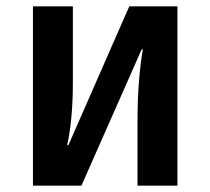

<svg xmlns="http://www.w3.org/2000/svg" viewBox="-20 -586 664 606"><path d="M84 0V-566H210V-324Q210 -265 205 -213.5Q200 -162 192 -128H196L388 -566H540V0H414V-197Q414 -276 419 -334.5Q424 -393 431 -430H427L237 0Z"/></svg>

Font: Qnwhxotralxmqkhsjrfbfhwcoqn
Style: Regular
Weight: 500
Designer: Carrois Corporate & Edenspiekermann
Foundry: Carrois Corporate GbR & Edenspiekermann AG
Version: Version 2.001